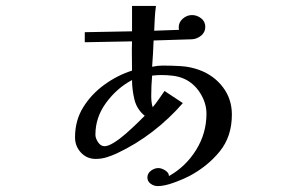

<svg xmlns="http://www.w3.org/2000/svg" viewBox="-20 -569 1040 650"><path d="M470 -177Q443 -199 435 -232.5Q427 -266 427 -298Q376 -271 339.5 -221.5Q303 -172 303 -113Q303 -101 312 -87.5Q321 -74 334 -74Q346 -74 365.5 -86Q385 -98 405.5 -116Q426 -134 443.5 -151Q461 -168 470 -177ZM765 -181Q765 -107 724 -56.5Q683 -6 621 27Q602 37 569.5 49Q537 61 514 61Q501 61 490 53Q479 45 479 32Q479 18 491 9Q503 0 516 0Q527 0 539.5 8Q552 16 552 27Q609 -5 644 -61.5Q679 -118 679 -184Q679 -220 658 -253.5Q637 -287 604 -302Q586 -310 566 -312.5Q546 -315 526 -315Q519 -315 511 -314.5Q503 -314 495 -313Q492 -279 492 -244Q492 -234 493 -224.5Q494 -215 497 -206Q508 -219 517.5 -233Q527 -247 537 -261L599 -220Q553 -167 496.5 -123.5Q440 -80 376 -50Q359 -42 341 -36.5Q323 -31 304 -31Q274 -31 254 -52.5Q234 -74 234 -104Q234 -161 261.5 -205.5Q289 -250 333 -282Q377 -314 427 -330Q427 -355 426.5 -379.5Q426 -404 427 -429L267 -426V-460L427 -463V-549H508Q505 -528 504 -507Q503 -486 502 -465L586 -468Q586 -470 585.5 -472Q585 -474 585 -476Q585 -494 599 -506Q613 -518 630 -518Q647 -518 661 -507Q675 -496 675 -478Q675 -460 661 -448.5Q647 -437 630 -436L500 -432Q499 -410 498 -388Q497 -366 495 -343Q504 -345 513 -346Q522 -347 531 -347Q563 -347 594 -345Q625 -343 655 -332Q704 -314 734.5 -274Q765 -234 765 -181Z"/></svg>

Font: Kaisei Decol Medium
Style: Regular
Weight: 500
Designer: Font-Kai, 金井和夫
Foundry: KAZUO KANAI
Version: Version 5.003